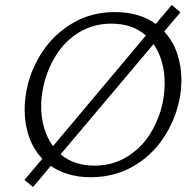

<svg xmlns="http://www.w3.org/2000/svg" viewBox="-20 -713 783 779"><path d="M716 -388Q716 -346 707 -304Q689 -221 641 -150Q593 -79 517.5 -36.5Q442 6 348 6Q253 6 186 -40L114 46L79 17L152 -69Q116 -106 98 -157.5Q80 -209 80 -268Q80 -310 89 -353Q106 -435 154 -506Q202 -577 277 -620.5Q352 -664 446 -664Q545 -664 612 -616L677 -693L712 -663L646 -585Q681 -548 698.5 -497Q716 -446 716 -388ZM147 -282Q147 -236 159 -194.5Q171 -153 195 -120L572 -569Q518 -617 432 -617Q359 -617 301.5 -582Q244 -547 207.5 -489Q171 -431 156 -362Q147 -322 147 -282ZM648 -374Q648 -470 603 -534L226 -87Q280 -41 363 -41Q436 -41 494 -76Q552 -111 588.5 -169Q625 -227 640 -296Q648 -338 648 -374Z"/></svg>

Font: Ysabeau Semilight
Style: Italic
Weight: 300
Italic angle: -12°
Designer: Christian Thalmann (Catharsis Fonts)
Version: Version 0.003